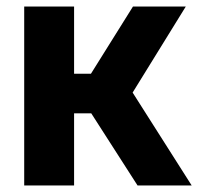

<svg xmlns="http://www.w3.org/2000/svg" viewBox="-20 -567 606 587"><path d="M54 0V-547H206.5V-341.5H258L386.5 -547H548L385.5 -284L566 0H400.5L259 -220.5H206.5V0Z"/></svg>

Font: Encode Sans SmCnd
Style: Bold
Weight: 700
Width: 4
Designer: Multiple Designers
Foundry: Impallari Type
Version: Version 3.002; ttfautohint (v1.8.3) -l 8 -r 50 -G 200 -x 14 